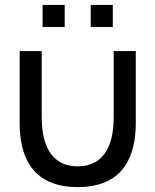

<svg xmlns="http://www.w3.org/2000/svg" viewBox="-20 -748 633 782"><path d="M60 -246.5C60 -122 102.5 14 296.5 14C490.5 14 533 -122 533 -246.5V-540H443V-269.5C443 -168 410.5 -70.5 296.5 -70.5C182.5 -70.5 150 -168 150 -269.5V-540H60ZM153.5 -638H243.5V-728H153.5ZM349.5 -638H439.5V-728H349.5Z"/></svg>

Font: Eudonet Medium
Style: Regular
Weight: 500
Designer: Mikhail Sharanda
Foundry: Mikhail Sharanda
Version: Version 4.503;Glyphs 3.1.2 (3151)